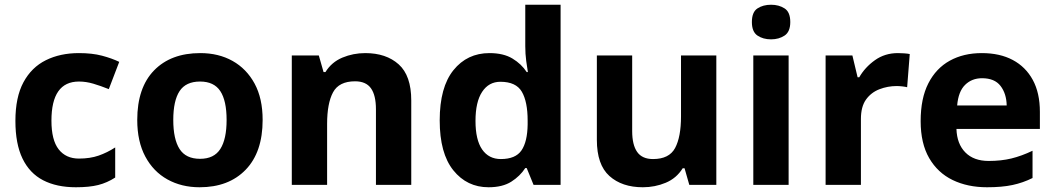

<svg xmlns="http://www.w3.org/2000/svg" viewBox="-20 -780 4450 810"><path d="M300 10Q219 10 162 -19.5Q105 -49 75 -111Q45 -173 45 -270Q45 -370 79 -433Q113 -496 173.5 -526Q234 -556 313 -556Q369 -556 410.5 -545Q452 -534 483 -519L439 -404Q404 -418 373.5 -427Q343 -436 313 -436Q197 -436 197 -271Q197 -189 227.5 -150Q258 -111 313 -111Q360 -111 396 -123.5Q432 -136 466 -158V-31Q432 -9 394.5 0.5Q357 10 300 10Z M1088 -274Q1088 -138 1016.5 -64Q945 10 822 10Q746 10 686.5 -23Q627 -56 593 -119.5Q559 -183 559 -274Q559 -410 630 -483Q701 -556 825 -556Q902 -556 961 -523Q1020 -490 1054 -427.5Q1088 -365 1088 -274ZM711 -274Q711 -193 737.5 -151.5Q764 -110 824 -110Q883 -110 909.5 -151.5Q936 -193 936 -274Q936 -355 909.5 -395.5Q883 -436 824 -436Q764 -436 737.5 -395.5Q711 -355 711 -274Z M1521 -556Q1609 -556 1662 -508.5Q1715 -461 1715 -356V0H1566V-319Q1566 -378 1545 -407.5Q1524 -437 1478 -437Q1410 -437 1385 -390.5Q1360 -344 1360 -257V0H1211V-546H1325L1345 -476H1353Q1379 -518 1424.5 -537Q1470 -556 1521 -556Z M2041 10Q1950 10 1892.5 -61.5Q1835 -133 1835 -272Q1835 -412 1893 -484Q1951 -556 2045 -556Q2104 -556 2142 -533Q2180 -510 2202 -476H2207Q2204 -492 2200 -522.5Q2196 -553 2196 -585V-760H2345V0H2231L2202 -71H2196Q2174 -37 2137 -13.5Q2100 10 2041 10ZM2093 -109Q2155 -109 2180 -145.5Q2205 -182 2206 -255V-271Q2206 -351 2181.5 -393Q2157 -435 2091 -435Q2042 -435 2014 -392.5Q1986 -350 1986 -270Q1986 -190 2014 -149.5Q2042 -109 2093 -109Z M3002 -546V0H2888L2868 -70H2860Q2834 -28 2788.5 -9Q2743 10 2692 10Q2604 10 2551 -37.5Q2498 -85 2498 -190V-546H2647V-227Q2647 -169 2668 -139Q2689 -109 2735 -109Q2803 -109 2828 -155.5Q2853 -202 2853 -289V-546Z M3307 -546V0H3158V-546ZM3233 -760Q3266 -760 3290 -744.5Q3314 -729 3314 -687Q3314 -646 3290 -630Q3266 -614 3233 -614Q3199 -614 3175.5 -630Q3152 -646 3152 -687Q3152 -729 3175.5 -744.5Q3199 -760 3233 -760Z M3768 -556Q3779 -556 3794 -555Q3809 -554 3818 -552L3807 -412Q3800 -414 3786.5 -415.5Q3773 -417 3763 -417Q3725 -417 3690 -403.5Q3655 -390 3633.5 -360Q3612 -330 3612 -278V0H3463V-546H3576L3598 -454H3605Q3629 -496 3671 -526Q3713 -556 3768 -556Z M4122 -556Q4198 -556 4252.5 -527Q4307 -498 4337 -443Q4367 -388 4367 -308V-236H4015Q4017 -173 4052.5 -137Q4088 -101 4151 -101Q4204 -101 4247 -111.5Q4290 -122 4336 -144V-29Q4296 -9 4251.5 0.5Q4207 10 4144 10Q4062 10 3999 -20.5Q3936 -51 3900 -113Q3864 -175 3864 -269Q3864 -365 3896.5 -428.5Q3929 -492 3987 -524Q4045 -556 4122 -556ZM4123 -450Q4080 -450 4051.5 -422Q4023 -394 4018 -335H4227Q4226 -385 4201 -417.5Q4176 -450 4123 -450Z"/></svg>

Font: Noto Sans Adlam
Style: Regular
Weight: 400
Designer: Mark Jamra, Neil Patel
Foundry: JamraPatel LLC
Version: Version 3.001